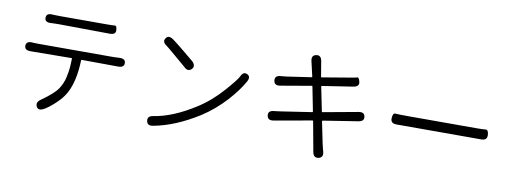

<svg xmlns="http://www.w3.org/2000/svg" viewBox="-64 -1144 4128 1547"><g transform="rotate(10 2000.0 -370.5)"><path d="M332 30Q289 52 274 20Q258 -13 296 -39Q400 -112 430 -160.5Q460 -209 469 -254Q474 -277 478 -300Q484 -331 486 -408Q486 -413 481 -413L146 -410Q97 -410 98 -447Q99 -485 148 -482L160 -481Q183 -480 206 -480H814Q837 -480 860 -482Q911 -485 912 -448Q913 -411 864 -411L566 -413Q561 -413 561 -408Q556 -238 501 -136Q474 -86 420.5 -37Q367 12 332 30ZM267 -662Q219 -660 219 -697Q219 -735 268 -732L282 -731Q305 -730 328 -730H710Q766 -730 781 -732Q796 -734 798 -697Q801 -660 752 -660L329 -664Q306 -664 283 -663Z M1224 10Q1176 19 1170 -20Q1163 -60 1211 -67Q1368 -91 1548 -206Q1657 -275 1748 -379Q1832 -474 1846 -504Q1866 -548 1899 -531Q1931 -515 1908 -473Q1866 -397 1786 -308Q1696 -210 1590 -142Q1401 -23 1224 10ZM1451 -494Q1422 -467 1389 -501Q1382 -508 1308 -570Q1227 -639 1219 -644Q1179 -670 1200 -701Q1220 -732 1260 -705Q1278 -693 1358 -628Q1438 -563 1445 -556Q1479 -521 1451 -494Z M2582 33Q2541 42 2532 -6L2487 -251Q2486 -256 2481 -255L2172 -200Q2124 -192 2119 -232Q2113 -271 2162 -276L2172 -277Q2195 -279 2218 -283L2468 -321Q2473 -322 2472 -327L2433 -525Q2432 -530 2427 -529L2176 -486Q2128 -478 2123 -519Q2118 -559 2167 -563H2172Q2195 -565 2218 -568L2414 -597Q2419 -598 2418 -603L2390 -724Q2379 -771 2419 -779Q2459 -787 2467 -739L2488 -614Q2489 -609 2494 -610L2726 -649Q2763 -655 2776.5 -659.5Q2790 -664 2799 -626Q2807 -589 2759 -581L2507 -542Q2502 -541 2503 -536L2543 -339Q2544 -334 2549 -335L2834 -387Q2882 -396 2888 -358Q2895 -321 2847 -313L2562 -268Q2557 -267 2558 -262L2594 -86Q2599 -63 2605 -40L2610 -23Q2622 24 2582 33Z M3153 -341Q3104 -341 3106 -384Q3108 -428 3130 -425.5Q3152 -423 3239 -423H3789Q3843 -423 3867 -425.5Q3891 -428 3893 -384Q3895 -341 3846 -341Z"/></g></svg>

Font: Resource Han Rounded KR Normal
Style: Regular
Weight: 350
Designer: Cyano Hao (round all glyphs); Ryoko NISHIZUKA 西塚涼子 (kana, bopomofo & ideographs); Paul D. Hunt (Latin, Greek & Cyrillic)
Foundry: Cyano Hao
Version: 0.990